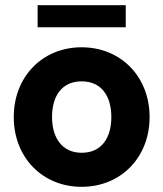

<svg xmlns="http://www.w3.org/2000/svg" viewBox="-20 -702 625 735"><path d="M124 -597.7H461.4V-682.1H124ZM32.7 -253.9C32.7 -99.1 142.6 13.2 292.5 13.2C442.4 13.2 552.7 -99.1 552.7 -253.9C552.7 -408.7 442.4 -521 292.5 -521C142.6 -521 32.7 -408.7 32.7 -253.9ZM179.2 -253.9C179.2 -334.5 216.8 -390.6 292.5 -390.6C368.2 -390.6 406.2 -334.5 406.2 -253.9C406.2 -173.3 368.2 -117.2 292.5 -117.2C216.8 -117.2 179.2 -175.8 179.2 -253.9Z"/></svg>

Font: Giphurs ExtraBold
Style: Regular
Weight: 800
Version: Version 1.000